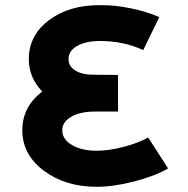

<svg xmlns="http://www.w3.org/2000/svg" viewBox="-20 -720 725 740"><path d="M551 -190 628 -71Q579 -42 498.5 -21Q418 0 353 0Q232 0 149 -62Q66 -124 66 -218Q66 -309 143 -367Q91 -421 91 -492Q91 -584 169 -642.5Q247 -701 366 -700Q421 -701 484 -688Q547 -675 594 -654L532 -527Q456 -562 366 -562Q311 -562 277.5 -543Q244 -524 244 -492Q244 -464 271.5 -447.5Q299 -431 346 -432L435 -431V-290H346Q289 -290 254.5 -270Q220 -250 220 -218Q220 -183 257.5 -161Q295 -139 353 -139Q399 -139 456.5 -154Q514 -169 551 -190Z"/></svg>

Font: Montserrat-Arabic SemiBold
Style: Regular
Weight: 600
Designer: Mohamed Gaber
Foundry: Kief Type Foundry
Version: Version 5.008;PS 005.008;hotconv 1.0.88;makeotf.lib2.5.64775